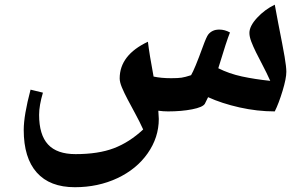

<svg xmlns="http://www.w3.org/2000/svg" viewBox="-20 -450 1288 810"><path d="M1139.2 20Q1065.4 20 990.5 3.2Q915.5 -13.7 857.9 -40L844.2 -12.2Q835.4 2.4 790.5 11.2Q745.6 20 689 20Q668.9 20 647.9 17.1L649.9 51.8Q649.9 129.9 603 196.8Q556.2 263.7 474.9 301.8Q393.6 339.8 295.9 339.8Q190.4 339.8 135.3 278.1Q80.1 216.3 80.1 98.1Q80.1 37.1 108.9 -71.8L161.1 -59.1Q145 -4.9 145 34.2Q145 118.7 182.6 159.4Q220.2 200.2 298.8 200.2Q395 200.2 460.4 175.3Q525.9 150.4 584 96.2Q568.4 62 550.8 29.8Q533.2 -2.4 518.6 -30.3Q503.9 -58.1 494.4 -80.8Q484.9 -103.5 484.9 -119.1Q484.9 -217.8 604 -273.9Q610.4 -220.2 627.9 -127Q659.7 -120.1 702.1 -120.1Q731 -120.1 745.8 -122.3Q760.7 -124.5 786.1 -132.8Q801.3 -158.2 835.4 -252Q851.1 -295.4 858.9 -304.9Q866.7 -314.5 877.9 -319.8Q889.2 -325.2 905.3 -325.2Q928.2 -325.2 950.2 -313Q936.5 -279.8 900.9 -162.1Q946.3 -139.2 1000.7 -127.4Q1055.2 -115.7 1120.1 -108.9Q1104.5 -143.6 1088.6 -173.6Q1072.8 -203.6 1060.3 -228.8Q1047.9 -253.9 1040 -274.7Q1032.2 -295.4 1032.2 -311Q1032.2 -339.8 1064.5 -374.8Q1096.7 -409.7 1139.2 -430.2L1153.8 -352.1Q1173.3 -253.9 1180.7 -210.7Q1188 -167.5 1188 -147Q1188 -119.1 1172.1 -66.7Q1156.2 -14.2 1139.2 20Z"/></svg>

Font: Droid Arabic Naskh
Style: Bold
Weight: 700
Designer: Pascal Zoghbi
Foundry: Ascender Corporation
Version: Version 1.00